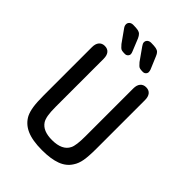

<svg xmlns="http://www.w3.org/2000/svg" viewBox="-232 -888 999 999"><g transform="rotate(45 268.0 -388.5)"><path d="M463 -198V-553Q463 -578 452 -591.5Q441 -605 420 -605Q400 -605 388.5 -591.5Q377 -578 377 -553V-201Q377 -133 365 -110Q354 -87 329.5 -75.5Q305 -64 268 -64Q234 -64 211 -73.5Q188 -83 175 -103Q167 -116 163 -138.5Q159 -161 159 -201V-553Q159 -578 148 -591.5Q137 -605 116 -605Q96 -605 84.5 -591.5Q73 -578 73 -553V-198Q73 -148 77.5 -118Q82 -88 92 -67Q112 -28 154.5 -9Q197 10 268 10Q333 10 374.5 -5.5Q416 -21 437 -55Q452 -77 457.5 -109Q463 -141 463 -198ZM255 -741 303 -673Q311 -664 317 -658Q323 -652 331 -650.5Q339 -649 351 -649Q361 -649 367.5 -655.5Q374 -662 374 -670Q374 -677 371 -686L342 -755Q337 -768 330 -775Q323 -782 310.5 -784.5Q298 -787 275 -787Q262 -787 254 -780Q246 -773 246 -762Q246 -753 255 -741ZM121 -742 170 -673Q178 -664 184 -658Q190 -652 198 -650.5Q206 -649 219 -649Q229 -649 235.5 -655.5Q242 -662 242 -670Q242 -677 238 -686L210 -755Q204 -768 197 -775Q190 -782 178 -784.5Q166 -787 143 -787Q130 -787 122 -780Q114 -773 114 -762Q114 -752 121 -742Z"/></g></svg>

Font: Beiruti Medium
Style: Regular
Weight: 500
Designer: Arlette Boutros
Foundry: Boutros
Version: Version 1.41